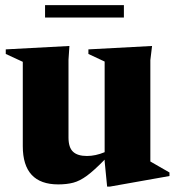

<svg xmlns="http://www.w3.org/2000/svg" viewBox="-20 -694 670 733"><path d="M241.5 -169Q241.5 -131 258.8 -114.8Q276 -98.5 312 -98.5Q344.5 -98.5 379.5 -113V-459L317.5 -488V-505.5L560.5 -518.5L554 -464.5V-77.5Q563 -72 587 -58.5Q611 -45 627 -35.5V-22L399 18.5H389L379.5 -78V-84.5Q339.5 -43.5 312 -23.2Q284.5 -3 259.5 3.5Q234.5 10 202.5 10Q67 10 67 -136V-458L2 -488V-505.5L245 -518.5L241.5 -465.5ZM152 -627V-674.5H453V-627Z"/></svg>

Font: Newsreader Display
Style: Bold
Weight: 700
Designer: Hugues Gentile
Foundry: Production Type
Version: Version 1.001